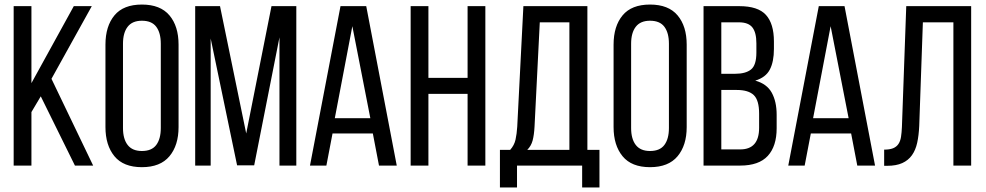

<svg xmlns="http://www.w3.org/2000/svg" viewBox="-20 -727 4327 843"><path d="M159 -304 309 0H389L206 -381L383 -700H304L118 -362V-700H40V0H118V-235Z M443 -531V-169C443 -115.7 456.2 -73 482.5 -41C508.8 -9 549 7 603 7C657 7 697.3 -9 724 -41C750.7 -73 764 -115.7 764 -169V-531C764 -585 750.7 -627.8 724 -659.5C697.3 -691.2 657 -707 603 -707C549 -707 508.8 -691.2 482.5 -659.5C456.2 -627.8 443 -585 443 -531ZM520 -165V-535C520 -567 526.8 -591.8 540.5 -609.5C554.2 -627.2 575 -636 603 -636C631.7 -636 652.7 -627.2 666 -609.5C679.3 -591.8 686 -567 686 -535V-165C686 -133 679.3 -108.2 666 -90.5C652.7 -72.8 631.7 -64 603 -64C575 -64 554.2 -72.8 540.5 -90.5C526.8 -108.2 520 -133 520 -165Z M1096 -1 1207 -563V0H1281V-700H1172L1061 -141L946 -700H837V0H905V-558L1021 -1Z M1440 -141H1617L1644 0H1722L1588 -700H1475L1341 0H1413ZM1450 -208 1527 -612 1606 -208Z M1861 -315H2033V0H2111V-700H2033V-385H1861V-700H1783V0H1861Z M2536 96H2612V-69H2559V-700H2278L2251 -171C2249.7 -149.7 2247.2 -130.7 2243.5 -114C2239.8 -97.3 2232 -82.3 2220 -69H2175V96H2250V0H2536ZM2327 -172 2350 -629H2480V-69H2295C2306.3 -80.3 2314.2 -94 2318.5 -110C2322.8 -126 2325.7 -146.7 2327 -172Z M2674 -531V-169C2674 -115.7 2687.2 -73 2713.5 -41C2739.8 -9 2780 7 2834 7C2888 7 2928.3 -9 2955 -41C2981.7 -73 2995 -115.7 2995 -169V-531C2995 -585 2981.7 -627.8 2955 -659.5C2928.3 -691.2 2888 -707 2834 -707C2780 -707 2739.8 -691.2 2713.5 -659.5C2687.2 -627.8 2674 -585 2674 -531ZM2751 -165V-535C2751 -567 2757.8 -591.8 2771.5 -609.5C2785.2 -627.2 2806 -636 2834 -636C2862.7 -636 2883.7 -627.2 2897 -609.5C2910.3 -591.8 2917 -567 2917 -535V-165C2917 -133 2910.3 -108.2 2897 -90.5C2883.7 -72.8 2862.7 -64 2834 -64C2806 -64 2785.2 -72.8 2771.5 -90.5C2757.8 -108.2 2751 -133 2751 -165Z M3226 -700H3069V0H3230C3284.7 0 3325 -14.2 3351 -42.5C3377 -70.8 3390 -111.3 3390 -164V-223C3390 -261.7 3382.8 -294 3368.5 -320C3354.2 -346 3330 -363.7 3296 -373C3326.7 -382.3 3348 -398.5 3360 -421.5C3372 -444.5 3378 -474.7 3378 -512V-545C3378 -597 3366.3 -635.8 3343 -661.5C3319.7 -687.2 3280.7 -700 3226 -700ZM3207 -403H3147V-629H3224C3252 -629 3271.8 -621.5 3283.5 -606.5C3295.2 -591.5 3301 -568.3 3301 -537V-496C3301 -459.3 3293.2 -434.7 3277.5 -422C3261.8 -409.3 3238.3 -403 3207 -403ZM3230 -71H3147V-332H3215C3249 -332 3273.8 -324.5 3289.5 -309.5C3305.2 -294.5 3313 -267.3 3313 -228V-166C3313 -102.7 3285.3 -71 3230 -71Z M3540 -141H3717L3744 0H3822L3688 -700H3575L3441 0H3513ZM3550 -208 3627 -612 3706 -208Z M4032 -629H4166V0H4244V-700H3959L3940 -170C3939.3 -153.3 3938 -138.7 3936 -126C3934 -113.3 3930.2 -102.8 3924.5 -94.5C3918.8 -86.2 3911 -80 3901 -76C3891 -72 3878 -70 3862 -70V1H3875C3901.7 1 3923.8 -3 3941.5 -11C3959.2 -19 3973.3 -30.5 3984 -45.5C3994.7 -60.5 4002.3 -78.7 4007 -100C4011.7 -121.3 4014.7 -146 4016 -174Z"/></svg>

Font: Bebas Neue Regular two
Style: Regular2
Weight: 400
Designer: Ryoichi Tsunekawa & LGV (GE)
Foundry: Free Software Foundation, Inc.
Version: Version 1.003 August 13, 2016